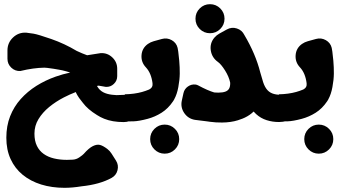

<svg xmlns="http://www.w3.org/2000/svg" viewBox="-20 -588 1638 927"><path d="M648.4 -65 648.4 -65.6C648.2 -88 641.6 -104.3 628.8 -114.5C615.8 -125 600.1 -130.2 581.9 -130.2C578.9 -130.2 572.8 -129.9 563.6 -129.5C554.4 -129 547.5 -128.7 542.7 -128.7C534.1 -129.2 526.6 -129.9 520.3 -130.6C503.5 -132.7 489.4 -136.7 478 -142.8C466.5 -148.9 457.1 -158.1 449.8 -170.3C449.6 -170.6 449.3 -171.1 449 -171.8C448.6 -172.4 448.4 -172.9 448.3 -173.1C452.7 -173.9 455.4 -174.4 456.3 -174.5L491 -168.5C505.9 -167.7 518.8 -172.5 529.6 -182.8C540.5 -193.1 545.9 -205.7 545.9 -220.6V-256C545.9 -277.7 538 -296 522.2 -310.9C506.4 -325.9 487.7 -332.7 466 -331.5L400.6 -321.2C385 -326.8 368.2 -333.8 350.2 -342.3C311.2 -365.7 270.4 -384.7 227.7 -399.6C185 -414.4 156.2 -423.1 141.4 -425.5C126.6 -428 115 -429.6 106.6 -430.3C82 -431.7 60.7 -423.9 42.8 -406.9C24.9 -389.9 16 -369.1 16 -344.5V-304.4C16 -287.4 22.1 -273.1 34.4 -261.4C46.7 -249.7 61.3 -244.3 78.3 -245.2C120.6 -255.4 159.3 -260.8 194.2 -261.3C198.8 -261 203.5 -260.6 208.4 -260.2C208.6 -260.2 209 -260.1 209.6 -260C230 -257.5 249.5 -254.4 268.3 -250.9C272.8 -250 277.2 -249.2 281.5 -248.3C294.2 -245.3 306.7 -241.8 319 -237.8C294.9 -232.6 271.6 -226.1 248.9 -218.1C215.6 -206.4 184.6 -191.5 155.8 -173.5C127.1 -155.4 101.8 -134.2 80 -109.8C58.1 -85.4 41.1 -57.7 28.9 -26.7C16.7 4.3 10.6 38.9 10.6 77C10.6 115.7 17.4 150 31.2 180C44.9 210 64.4 235.3 89.5 255.9C114.7 276.5 144.4 292.1 178.7 302.8C213.1 313.4 250.6 318.8 291.2 318.8C316.6 318.8 344.1 316.4 374 311.5C432.7 305.4 481 291.8 519 270.8C533.8 262.5 543.3 250.1 547.4 233.7C551.6 217.2 549.1 201.8 540.1 187.5L518.6 153.6C513.1 144.8 506.2 137.3 498 131C484.5 120.9 472.9 114.4 463 111.8C453 109.1 441.6 111 428.5 117.3C415.5 123.7 400.8 136.2 384.6 154.7C381.3 158.5 374.1 164.2 363 171.8C353.3 178.5 342.6 182.2 331 182.9C321.4 183.5 312 183.8 302.7 183.8C280.3 183.8 259.6 181.5 240.5 176.9C221.4 172.4 204.9 165.1 191 155.2C177 145.3 166 132.3 158.2 116.3C150.3 100.3 146.3 80.6 146.3 57.2C146.3 31.8 152.8 8.4 165.8 -12.9C178.8 -34.3 195.9 -53.7 217.3 -71.3C238.6 -88.8 262.4 -104.3 288.6 -117.8C307.3 -127.4 326.4 -136 345.8 -143.5C347.9 -138.5 350.4 -133.3 353.6 -128.1C356.7 -122.8 359.4 -118.6 361.7 -115.4C364 -112.3 367.3 -108 371.6 -102.5C375.9 -97 378.8 -93.3 380.3 -91.3C395.7 -70.6 418.2 -51.1 447.8 -32.9C458.5 -25.9 470.2 -19.8 482.9 -14.7C509.2 -4 540.7 1.4 577.2 1.4C597.5 1.4 614.5 -4.8 628.1 -17C641.7 -29.3 648.5 -45.1 648.5 -64.4C648.5 -64.5 648.4 -64.7 648.4 -65Z M821 -108.2C830 -124.3 836.7 -144.2 841 -167.8C845.4 -191.3 847.7 -213 847.9 -232.6C848.1 -252.3 847.3 -273 845.4 -294.8C843.4 -316.6 841.9 -331.3 840.6 -338.9C839.4 -346.6 838.3 -352.6 837.5 -357C833.6 -373.2 824.1 -385.6 809.2 -394.1C794.2 -402.5 778.4 -404.5 761.7 -399.9L722.2 -389C711.9 -386.2 702.6 -381.8 694 -375.8C675.3 -362.5 665 -344.5 663.3 -321.7C661.6 -298.9 668.7 -279.2 684.6 -262.5C701.7 -244.2 712.3 -218.8 716.4 -186.2C718.2 -172.4 712.8 -162.3 700.3 -155.9C688.7 -151.1 677.1 -147.1 665.7 -143.9C641.3 -137.1 613.7 -133.3 582.8 -132.7L564.2 -1.4C590.4 -1.4 610.4 -1.7 624.5 -2.2C642.2 -2.8 665 -6.8 693 -14.3C716.5 -20.6 738.8 -30.3 760 -43.7C781.1 -57 799.5 -75.2 815.2 -98.5C816.1 -99.8 817.5 -102.1 819.5 -105.3C819.5 -105.4 819.6 -105.6 819.8 -105.8C819.9 -106.1 820.1 -106.5 820.5 -107C820.8 -107.5 821 -107.9 821.2 -108.1ZM705 83.7C705 103.1 711.8 119.6 725.5 133.3C739.2 147 755.8 153.9 775.1 153.9C794.5 153.9 811 147 824.7 133.3C838.4 119.6 845.2 103.1 845.2 83.7C845.2 64.4 838.4 47.8 824.7 34.2C811 20.5 794.5 13.6 775.1 13.6C755.8 13.6 739.2 20.5 725.5 34.2C711.8 47.8 705 64.4 705 83.7Z M1389 -112.2C1378 -124.7 1359.9 -130.8 1334.8 -130.5C1319.2 -130.4 1305.6 -132.6 1294.1 -137.2C1282.5 -141.8 1272.9 -149.5 1265.3 -160.4C1257.6 -171.3 1251.3 -186.1 1246.5 -204.9C1243.9 -215.1 1240.6 -226.3 1236.6 -238.4C1221.6 -297.9 1196 -358.1 1159.8 -419.1C1152.2 -434.8 1140.1 -445.3 1123.5 -450.6C1106.9 -455.9 1091 -454.3 1075.7 -446L1039.6 -426.1C1030.3 -421 1022.1 -414.4 1015.2 -406.4C1000 -388.4 994.2 -367.7 997.7 -344.4C1001.3 -321.1 1012.8 -302.6 1032.3 -288.8C1042.4 -281.6 1053.7 -268.1 1066.3 -248.2C1078.9 -228.2 1087.2 -208.7 1091.2 -189.7C1091.3 -187.2 1091.4 -185.9 1091.4 -185.9C1091.5 -174.9 1089.6 -166.2 1085.8 -159.6C1081.9 -153.1 1075.8 -148.3 1067.5 -145.4C1059.2 -142.4 1048 -140.9 1033.9 -140.7C1028.1 -140.7 1021.6 -141 1014.3 -141.6C993.5 -147.7 967.8 -159 937.2 -175.5C932.9 -177.8 928.8 -179.2 924.8 -179.7C911.2 -181.5 898.7 -178.4 887.3 -170.4C875.9 -162.5 868.7 -151.7 865.7 -138L857.9 -102.6C853.1 -80.9 857 -60.7 869.5 -42.3C882.1 -23.9 899.3 -12.9 921.3 -9.3L975.9 -2.5C979.4 -2.1 983.1 -1.6 987.1 -1C989.3 -0.6 991.2 -0.3 992.7 -0.1C1012.4 2.6 1032.1 3.8 1051.9 3.6C1080.5 3.4 1105.9 -0.3 1128.1 -7.2C1131.1 -8.2 1134.5 -9.4 1138.2 -10.8C1146.9 -13.5 1154.9 -16.6 1162.2 -20.2C1178.6 -28.1 1192.7 -37.8 1204.5 -49.5C1208.4 -45 1212.3 -41 1216.3 -37.4C1231.3 -23.7 1248.3 -13.8 1267.5 -7.8C1286.5 -1.7 1306.8 1.3 1328.2 1.1C1354.3 0.8 1373.8 -5.6 1386.8 -18.2C1399.7 -30.9 1406.1 -47.2 1405.9 -67C1405.7 -84.7 1400.1 -99.8 1389 -112.2ZM923.8 -497.7C923.8 -478.3 930.6 -461.8 944.3 -448.1C958 -434.4 974.5 -427.6 993.9 -427.6C1013.3 -427.6 1029.8 -434.4 1043.5 -448.1C1057.2 -461.8 1064 -478.3 1064 -497.7C1064 -517.1 1057.2 -533.6 1043.5 -547.3C1029.8 -561 1013.3 -567.8 993.9 -567.8C974.5 -567.8 958 -561 944.3 -547.3C930.6 -533.6 923.8 -517.1 923.8 -497.7Z M1565 -108.2C1574 -124.3 1580.7 -144.2 1585 -167.8C1589.4 -191.3 1591.7 -213 1591.9 -232.6C1592.1 -252.3 1591.3 -273 1589.4 -294.8C1587.4 -316.6 1585.9 -331.3 1584.6 -338.9C1583.4 -346.6 1582.3 -352.6 1581.5 -357C1577.6 -373.2 1568.1 -385.6 1553.2 -394.1C1538.2 -402.5 1522.4 -404.5 1505.7 -399.9L1466.2 -389C1455.9 -386.2 1446.6 -381.8 1438 -375.8C1419.3 -362.5 1409 -344.5 1407.3 -321.7C1405.6 -298.9 1412.7 -279.2 1428.6 -262.5C1445.7 -244.2 1456.3 -218.8 1460.4 -186.2C1462.2 -172.4 1456.8 -162.3 1444.3 -155.9C1432.7 -151.1 1421.1 -147.1 1409.7 -143.9C1385.3 -137.1 1357.7 -133.3 1326.8 -132.7L1308.2 -1.4C1334.4 -1.4 1354.4 -1.7 1368.5 -2.2C1386.2 -2.8 1409 -6.8 1437 -14.3C1460.5 -20.6 1482.8 -30.3 1504 -43.7C1525.1 -57 1543.5 -75.2 1559.2 -98.5C1560.1 -99.8 1561.5 -102.1 1563.5 -105.3C1563.5 -105.4 1563.6 -105.6 1563.8 -105.8C1563.9 -106.1 1564.1 -106.5 1564.5 -107C1564.8 -107.5 1565 -107.9 1565.2 -108.1ZM1449 83.7C1449 103.1 1455.8 119.6 1469.5 133.3C1483.2 147 1499.8 153.9 1519.1 153.9C1538.5 153.9 1555 147 1568.7 133.3C1582.4 119.6 1589.2 103.1 1589.2 83.7C1589.2 64.4 1582.4 47.8 1568.7 34.2C1555 20.5 1538.5 13.6 1519.1 13.6C1499.8 13.6 1483.2 20.5 1469.5 34.2C1455.8 47.8 1449 64.4 1449 83.7Z"/></svg>

Font: Qalbi
Style: Regular
Weight: 400
Version: Version 001.000